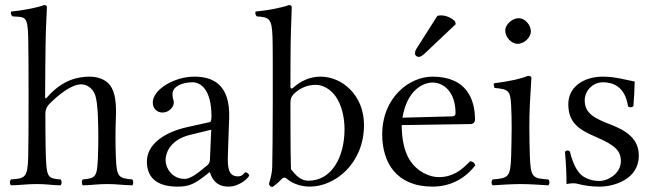

<svg xmlns="http://www.w3.org/2000/svg" viewBox="-20 -718 2552 749"><path d="M157 -273C157 -293 165 -305 173 -313C209 -349 259 -389 297 -389C316 -389 337 -377 348 -355C358 -336 360.8 -290 362 -261C364 -211 364 -154 362 -104C358.9 -26.1 353 -23 303 -18C298 -12 298 -1 303 5C343 4 360 0 398 0C437 0 455 4 496 5C501 -1 501 -12 496 -18C443 -23 435.1 -26.1 432 -104C430 -154 430 -208 432 -258C434.1 -310 431 -357 409 -386C393 -407 363 -419 330 -419C283 -419 224 -406 166 -341C163 -337 156 -328 156 -341C156 -341 157 -549 159 -599C161.5 -661 161.4 -653.9 163 -689C163 -696 160 -698 151 -698C127 -688 61 -676 23 -673C21 -665 23 -660 29 -654C79 -651 87.3 -656 90 -576C92 -516 92 -164 90 -104C87.4 -25 78 -22 23 -18C17 -12 17 -1 23 5C62 4 84 0 125 0C162 0 176 4 216 5C222 -1 222 -12 216 -18C168 -22 162.2 -25.1 159 -104C157 -154 157 -273 157 -273Z M804 -212 799 -95C798.5 -83.1 794 -77 786 -71C761 -51 727 -20 700 -20C652 -20 626 -62 626 -92C626 -129.5 650.8 -174.6 722 -192ZM799 -46C805 -26 820 10 871 10C918 10 952 -28 952 -33C952 -40 942 -46 938 -46C932 -46 929 -30 909 -30C872 -30 867.1 -60 869 -115L874 -257C878.7 -390.8 808 -419 738 -419C660 -419 576 -369 576 -318C576 -295 592 -279 614 -279C642 -279 658 -304 658 -316C658 -323 657 -329 655 -333C654 -336 653 -342 653 -352C653 -382 694 -397 730 -397C762 -397 805 -371 805 -263C805 -256 803 -243 800 -242L710 -222C617.4 -201.4 553 -153 553 -88C553 -15 605 10 672 10C716 10 736 1 778 -31L797 -46Z M1131 -356C1156 -378 1184 -387 1212 -387C1240.1 -387 1270.2 -370 1290.7 -340C1312.6 -308 1324 -261.5 1324 -214C1324 -105 1274 -13 1183 -13C1153 -13 1134 -34 1115 -58C1113 -108 1113 -316 1113 -316C1113 -336 1119 -345 1131 -356ZM1124 -376C1118 -371 1113 -371 1113 -380C1113 -380 1113 -549 1115 -599C1117.5 -661 1118 -689 1118 -689C1118 -696 1115 -698 1106 -698C1082 -688 1015 -676 977 -673C975 -665 976 -660 982 -654C1032 -651 1040 -644 1043 -576C1045.2 -526 1044 -118 1042 -68C1040.5 -31 1032 -13 1029 0C1034 8 1033 11 1044 11C1050 6 1068 -7 1075 -16C1085 -27 1091 -28 1101 -19C1123 -1 1155 10 1189 10C1286 10 1400 -79 1400 -231C1400 -347 1314 -419 1231 -419C1190 -419 1154 -403 1124 -376Z M1686 -656 1610.4 -537C1602.3 -524.2 1599 -520.2 1599 -509C1599 -502 1606 -496 1613 -496C1620 -496 1628 -500 1643 -515L1758 -624L1755 -635C1732 -657 1706.4 -658 1700 -658C1695 -658 1689 -657 1686 -656ZM1550 -259C1568 -367 1631 -396 1667 -396C1713 -396 1757 -357 1757 -277C1757 -268 1753 -264.3 1743 -264ZM1814 -89C1779 -53 1746 -27 1691 -27C1657 -27 1607 -47 1577 -96C1558 -127 1547 -175 1547 -230L1815 -234C1826 -234.2 1833 -241 1833 -251C1833 -331 1800 -419 1667 -419C1576.9 -419 1471 -338 1471 -193C1471 -140 1485 -87 1516 -51C1548 -13 1598 10 1667 10C1739 10 1796 -23 1834 -73C1831 -83 1825 -88 1814 -89Z M1951 -599C1951 -573 1975 -547 1999 -547C2027 -547 2051 -573.9 2051 -595C2051 -619 2030 -647 2003 -647C1979 -647 1951 -623 1951 -599ZM2047 -109C2045.9 -139 2045 -189.5 2045 -219.5C2045 -249.5 2045.5 -281 2047 -311.3C2049.5 -360.9 2053 -415 2053 -415C2053 -419 2048 -422 2040 -422C2011.5 -411 1976 -402 1907 -393C1905 -387 1907 -381 1909 -375C1963.5 -369.9 1971 -365 1974 -307C1975.5 -277 1976 -250.5 1976 -220.5C1976 -190.5 1974.9 -139 1974 -109C1971.5 -26 1963 -23 1902 -18C1896 -12 1896 -1 1902 5C1928 3 1981.3 0 2011 0C2042 0 2089 3 2119 5C2125 -1 2125 -12 2119 -18C2058 -22 2050 -25 2047 -109Z M2184 -126C2188 -79 2190 -40 2190 0C2200 -2 2209 -3 2214 -3C2221 -3 2226 -3 2233 -1C2259 6 2285 10 2320 10C2373 10 2472 -17 2472 -111C2472 -176 2425 -208 2360 -233C2303 -255 2261 -274 2261 -326C2261 -365 2293 -397 2332 -397C2367 -397 2418 -384 2430 -303C2436 -298 2445 -298 2451 -304C2454 -338 2455 -369 2456 -400C2426 -405 2382 -419 2332 -419C2256 -419 2197 -378.3 2197 -312C2197 -242 2234.3 -214 2302 -185C2380.3 -151.4 2402 -130 2402 -89C2402 -42 2353 -12 2318 -12C2281 -12 2255 -28 2245 -38C2222 -60 2209 -103 2203 -127C2197 -133 2190 -132 2184 -126Z"/></svg>

Font: Libertinus Serif Display
Style: Regular
Weight: 400
Designer: Philipp H. Poll
Foundry: Khaled Hosny
Version: Version 6.1